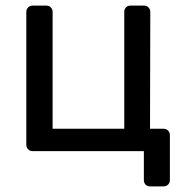

<svg xmlns="http://www.w3.org/2000/svg" viewBox="-20 -540 658 686"><path d="M517 126Q506 126 500 119.5Q494 113 494 103V0H97Q87 0 80.5 -6.5Q74 -13 74 -23V-497Q74 -507 80.5 -513.5Q87 -520 97 -520H145Q155 -520 161.5 -513.5Q168 -507 168 -497V-80H424V-497Q424 -507 430 -513.5Q436 -520 446 -520H494Q504 -520 510.5 -513.5Q517 -507 517 -497L516 -80H564Q574 -80 580.5 -73.5Q587 -67 587 -57V103Q587 113 580.5 119.5Q574 126 564 126Z"/></svg>

Font: Rubik Light
Style: Regular
Weight: 400
Version: Version 2.101